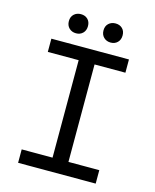

<svg xmlns="http://www.w3.org/2000/svg" viewBox="-121 -898 791 980"><g transform="rotate(15 275.0 -408.0)"><path d="M133 -766Q133 -743 147.5 -729Q162 -715 184 -715Q206 -715 220 -729Q234 -743 234 -766Q234 -789 220 -802.5Q206 -816 184 -816Q162 -816 147.5 -802.5Q133 -789 133 -766ZM316 -766Q316 -743 330.5 -729Q345 -715 367 -715Q389 -715 403 -729Q417 -743 417 -766Q417 -789 403 -802.5Q389 -816 367 -816Q345 -816 330.5 -802.5Q316 -789 316 -766ZM70 -71V0H480V-71H317V-586H480V-656H70V-586H233V-71Z"/></g></svg>

Font: Codetta
Style: Regular
Weight: 400
Italic angle: -11°
Designer: Ulrich Proeller
Foundry: PROSA GmbH
Version: Version 2.00;September 29, 2018;FontCreator 11.5.0.2427 64-b